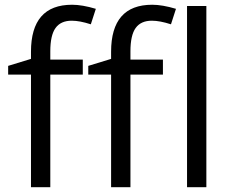

<svg xmlns="http://www.w3.org/2000/svg" viewBox="-20 -785 972 805"><path d="M663.1 -472.2H526.9V0H445.8V-472.2H350.1V-508.8L445.8 -538.1V-567.9Q445.8 -765.1 618.2 -765.1Q660.6 -765.1 717.8 -748L696.8 -683.1Q649.9 -698.2 616.7 -698.2Q570.8 -698.2 548.8 -667.7Q526.9 -637.2 526.9 -569.8V-535.2H663.1ZM327.1 -472.2H190.9V0H109.9V-472.2H14.2V-508.8L109.9 -538.1V-567.9Q109.9 -765.1 282.2 -765.1Q324.7 -765.1 381.8 -748L360.8 -683.1Q314 -698.2 280.8 -698.2Q234.9 -698.2 212.9 -667.7Q190.9 -637.2 190.9 -569.8V-535.2H327.1ZM845.2 0H764.2V-759.8H845.2Z"/></svg>

Font: f01836669
Style: Regular
Weight: 400
Foundry: Ascender Corporation
Version: Version 1.10